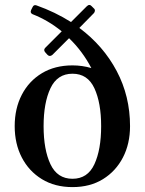

<svg xmlns="http://www.w3.org/2000/svg" viewBox="-20 -752 591 784"><path d="M334 -726Q345 -737 354 -727L363 -718Q368 -714 367.5 -708Q367 -702 363 -698L304 -638Q402 -565 456.5 -462Q511 -359 511 -237Q511 -165 482 -109Q453 -53 400.5 -20.5Q348 12 276 12Q204 12 151 -20.5Q98 -53 69 -109Q40 -165 40 -237Q40 -309 69 -365Q98 -421 151 -453Q204 -485 276 -485Q316 -485 353 -474Q317 -543 262 -596L194 -528Q183 -519 174 -528L165 -538Q156 -548 165 -557L232 -624Q177 -669 113 -694Q102 -699 107 -711L113 -723Q118 -734 129 -730Q205 -703 270 -662ZM276 -22Q338 -22 365.5 -81.5Q393 -141 393 -237Q393 -332 365.5 -391.5Q338 -451 276 -451Q214 -451 186 -391.5Q158 -332 158 -237Q158 -141 186 -81.5Q214 -22 276 -22Z"/></svg>

Font: Zen Old Mincho Black
Style: Regular
Weight: 900
Designer: Yoshimichi Ohira
Foundry: Positype
Version: Version 1.001